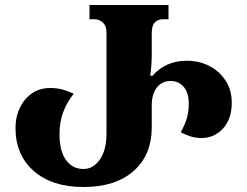

<svg xmlns="http://www.w3.org/2000/svg" viewBox="-20 -734 989 768"><path d="M314 14Q188 14 115 -50Q42 -114 42 -223Q42 -266 59 -302Q76 -338 107 -360Q138 -382 182 -382Q208 -382 231.5 -375.5Q255 -369 275 -359Q248 -326 233 -286Q218 -246 218 -198Q218 -130 244 -94Q270 -58 314 -58Q353 -58 379.5 -96Q406 -134 406 -200V-602Q406 -631 391 -644Q376 -657 359 -657H338V-714H654V-657H632Q611 -657 599 -644Q587 -631 587 -601V-519Q587 -497 585.5 -475Q584 -453 581 -431H590Q615 -460 649.5 -475.5Q684 -491 727 -491Q778 -491 818.5 -469.5Q859 -448 883 -410.5Q907 -373 907 -323Q907 -258 872 -220Q837 -182 787 -182Q762 -182 742 -188.5Q722 -195 703 -205Q721 -238 728 -263Q735 -288 735 -320Q735 -363 715 -386.5Q695 -410 662 -410Q628 -410 607.5 -384Q587 -358 587 -312V-225Q587 -114 514.5 -50Q442 14 314 14Z"/></svg>

Font: Noto Serif Georgian ExtraBold
Style: Regular
Weight: 800
Designer: Monotype Design Team, Akaki Razmadze
Foundry: Google LLC
Version: Version 2.003; ttfautohint (v1.8.4.7-5d5b)